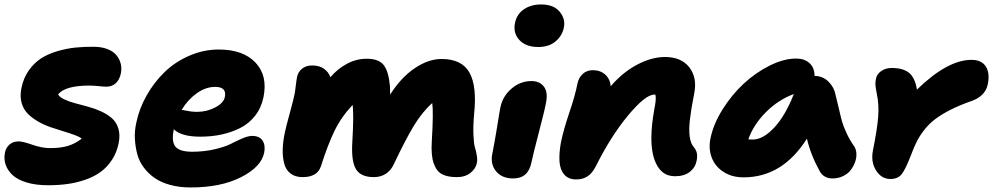

<svg xmlns="http://www.w3.org/2000/svg" viewBox="-37 -783 4412 853"><path d="M176.8 40Q122.1 40 81.1 27.6Q40 15.1 18.1 -5.9Q-3.9 -26.9 -12.2 -52Q-20.5 -77.1 -15.1 -104Q-11.2 -126.5 4.9 -140.6Q21 -154.8 45.9 -154.8Q64 -154.8 106.9 -139.9Q149.9 -125 185.1 -125Q232.9 -125 265.4 -135Q297.9 -145 326.2 -167Q317.4 -174.8 294.9 -183.1Q272.5 -191.4 246.1 -199.2Q219.7 -207 189.7 -217.3Q159.7 -227.5 133.5 -242.4Q107.4 -257.3 87.4 -276.9Q67.4 -296.4 59.1 -325.7Q50.8 -355 58.1 -391.1Q66.9 -436 90.8 -470Q114.7 -503.9 146 -523.9Q177.2 -543.9 218.8 -555.9Q260.3 -567.9 299.1 -571.8Q337.9 -575.7 381.8 -575.2Q415.5 -574.7 440.9 -564.7Q466.3 -554.7 480.2 -537.8Q494.1 -521 499.3 -500.2Q504.4 -479.5 500 -457Q494.1 -428.7 477.3 -413.3Q460.4 -397.9 436 -397.9Q423.8 -397.9 401.1 -400.4Q378.4 -402.8 359.9 -402.8Q252.9 -402.8 221.2 -363.8Q228 -351.1 249 -341.3Q270 -331.5 296.4 -324.5Q322.8 -317.4 353 -309.3Q383.3 -301.3 410.6 -288.8Q438 -276.4 458.7 -259Q479.5 -241.7 488.5 -213.1Q497.6 -184.6 490.2 -147Q481.9 -105.5 460.4 -72.8Q439 -40 409.9 -19Q380.9 2 342.3 15.4Q303.7 28.8 263.2 34.4Q222.7 40 176.8 40Z M810.1 49.8Q760.7 49.8 720 38.8Q679.2 27.8 651.1 8.5Q623 -10.7 602.5 -37.8Q582 -64.9 573.2 -96.9Q564.5 -128.9 562.3 -165Q560.1 -201.2 568.8 -238.8Q581.5 -300.8 614.5 -359.1Q647.5 -417.5 694.3 -462.9Q741.2 -508.3 804.4 -535.6Q867.7 -563 935.1 -563Q1042.5 -563 1097.7 -505.4Q1152.8 -447.8 1133.8 -352.1Q1124 -304.2 1096.4 -268.8Q1068.8 -233.4 1029.3 -213.9Q989.7 -194.3 946 -185.1Q902.3 -175.8 853 -175.8Q768.1 -175.8 734.9 -209V-207Q724.1 -154.3 742.4 -131.6Q760.7 -108.9 816.9 -108.9Q870.6 -108.9 917 -119.9Q963.4 -130.9 988.8 -144Q1014.2 -157.2 1040 -168.2Q1065.9 -179.2 1083 -179.2Q1115.7 -179.2 1129.4 -158.4Q1143.1 -137.7 1136.7 -105Q1124 -41.5 1033.9 4.2Q943.8 49.8 810.1 49.8ZM918.9 -397Q877 -397 837.2 -368.7Q797.4 -340.3 770 -294.9Q774.9 -294.4 786.4 -292Q797.9 -289.6 811 -287.8Q824.2 -286.1 838.9 -286.1Q881.8 -286.1 919.4 -305.9Q957 -325.7 961.9 -352.1Q971.2 -397 918.9 -397Z M1307.6 3.9Q1274.4 3.9 1253.7 -12.2Q1232.9 -28.3 1225.6 -56.6Q1218.3 -85 1219 -117.9Q1219.7 -150.9 1227.5 -189.9Q1233.4 -218.8 1249.5 -276.9Q1265.6 -335 1271.5 -363.8Q1274.4 -378.4 1277.3 -404.1Q1280.3 -429.7 1282.7 -440.9Q1286.6 -462.4 1304.4 -477.3Q1322.3 -492.2 1349.6 -492.2Q1382.3 -492.2 1402.8 -477.3Q1423.3 -462.4 1430.7 -439.9Q1462.4 -477.1 1504.2 -499.5Q1545.9 -522 1592.3 -522Q1647 -522 1668.5 -492.9Q1689.9 -463.9 1695.3 -400.9Q1696.3 -386.7 1696.3 -362.8Q1745.1 -439.5 1805.9 -480.2Q1866.7 -521 1924.3 -521Q2014.6 -521 2048.6 -460.7Q2082.5 -400.4 2069.3 -275.9Q2064.5 -222.2 2066.4 -181.9Q2068.4 -141.6 2073.5 -126Q2078.6 -110.4 2081.5 -90.8Q2084.5 -71.3 2081.5 -59.1Q2076.7 -33.7 2053.2 -14.9Q2029.8 3.9 1992.7 3.9Q1950.7 3.9 1926.3 -9.3Q1901.9 -22.5 1889.6 -57.9Q1877.4 -93.3 1881.3 -154.8Q1889.2 -285.6 1883.3 -325.2Q1837.4 -284.2 1800 -221.7Q1762.7 -159.2 1713.4 -55.2Q1700.7 -26.4 1677.5 -11.2Q1654.3 3.9 1624.5 3.9Q1564.5 3.9 1543.7 -32.7Q1522.9 -69.3 1528.3 -152.8Q1535.6 -277.8 1529.3 -316.9Q1478 -261.7 1448.2 -199.7Q1418.5 -137.7 1389.6 -46.9Q1374.5 3.9 1307.6 3.9Z M2354 -574.2Q2299.3 -574.2 2270.5 -605.2Q2241.7 -636.2 2251 -681.2Q2259.3 -720.7 2290.8 -741.9Q2322.3 -763.2 2367.2 -763.2Q2422.4 -763.2 2449 -731.4Q2475.6 -699.7 2468.3 -662.1Q2461.9 -626 2432.4 -600.1Q2402.8 -574.2 2354 -574.2ZM2243.2 9.8Q2192.9 9.8 2167 -22Q2141.1 -53.7 2149.9 -98.1Q2162.1 -160.2 2171.9 -221.7Q2181.6 -283.2 2186 -305.2Q2195.8 -355 2235.1 -388.9Q2274.4 -422.9 2324.2 -422.9Q2360.4 -422.9 2379.2 -398.4Q2397.9 -374 2389.2 -329.1Q2385.3 -303.2 2356.9 -194.6Q2328.6 -85.9 2324.2 -62Q2310.1 9.8 2243.2 9.8Z M2961.4 0Q2895.5 0 2869.6 -76.4Q2843.8 -152.8 2870.1 -298.8Q2879.9 -345.7 2874.5 -362.8H2870.1Q2830.6 -362.8 2753.9 -270.8Q2677.2 -178.7 2610.4 -44.9Q2594.2 -13.2 2573.2 0.5Q2552.2 14.2 2522.5 14.2Q2488.8 14.2 2470 -7.3Q2451.2 -28.8 2448.7 -65.4Q2446.3 -102.1 2455.1 -150.9Q2466.8 -207.5 2492.7 -283.7Q2518.6 -359.9 2528.3 -411.1Q2533.7 -438 2551.8 -454.6Q2569.8 -471.2 2597.2 -471.2Q2629.9 -471.2 2651.6 -451.9Q2673.3 -432.6 2676.3 -399.9Q2730 -462.4 2794.2 -496.1Q2858.4 -529.8 2917.5 -529.8Q2989.7 -529.8 3025.4 -483.9Q3061 -438 3047.4 -369.1Q3033.2 -296.9 3028.1 -252.2Q3022.9 -207.5 3027.1 -176.3Q3031.2 -145 3046.4 -127.9Q3065.4 -106.4 3058.1 -69.8Q3052.7 -39.6 3028.1 -19.8Q3003.4 0 2961.4 0Z M3266.6 4.9Q3214.4 4.9 3177 -19.5Q3139.6 -43.9 3124.8 -83.5Q3109.9 -123 3119.6 -168.9Q3132.3 -231.4 3172.6 -296.1Q3212.9 -360.8 3266.1 -410.4Q3319.3 -460 3382.3 -491.5Q3445.3 -522.9 3500 -522.9Q3536.6 -522.9 3559.1 -502.9Q3581.5 -482.9 3582 -445.8Q3618.2 -445.3 3643.3 -420.7Q3668.5 -396 3674.8 -362.8Q3679.7 -344.7 3689.2 -303.2Q3698.7 -261.7 3704.1 -242.7Q3709.5 -223.6 3723.4 -192.9Q3737.3 -162.1 3756.8 -134.8Q3766.1 -121.6 3767.6 -102.8Q3769 -84 3762.5 -64.7Q3755.9 -45.4 3743.4 -28.6Q3731 -11.7 3709.2 -1Q3687.5 9.8 3661.6 9.8Q3624.5 9.8 3606 -20Q3564.9 -94.2 3547.9 -167Q3439.5 4.9 3266.6 4.9ZM3307.6 -163.1Q3353 -163.1 3402.6 -216.1Q3452.1 -269 3489.7 -365.2Q3419.9 -339.4 3365 -283.9Q3310.1 -228.5 3287.6 -164.1Q3293.5 -163.1 3307.6 -163.1Z M3918.5 12.2Q3878.9 12.2 3855 -25.9Q3831.1 -64 3841.3 -115.2Q3860.4 -209.5 3864.5 -264.2Q3868.7 -318.8 3858.4 -366.2Q3853 -394 3852.3 -406.2Q3851.6 -418.5 3854.5 -433.1Q3858.9 -454.6 3878.7 -467.8Q3898.4 -481 3924.3 -481Q3975.6 -481 4002 -459.2Q4028.3 -437.5 4036.6 -384.8Q4172.4 -517.1 4279.3 -517.1Q4323.2 -517.1 4342.3 -488.3Q4361.3 -459.5 4351.6 -409.2Q4340.8 -355.5 4278.3 -334Q4225.6 -315.4 4185.8 -295.2Q4146 -274.9 4118.7 -254.4Q4091.3 -233.9 4070.6 -207.5Q4049.8 -181.2 4036.9 -156Q4023.9 -130.9 4011.2 -96.2Q3985.8 -30.3 3968.8 -9Q3951.7 12.2 3918.5 12.2Z"/></svg>

Font: Shantell Sans Irregular
Style: Italic
Weight: 800
Italic angle: -11.31°
Designer: Stephen Nixon, Anya Danilova, Shantell Martin
Foundry: Arrow Type
Version: Version 1.006;[9816181b4]